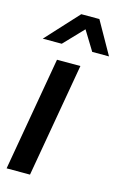

<svg xmlns="http://www.w3.org/2000/svg" viewBox="-114 -788 540 840"><g transform="rotate(15 155.5 -368.0)"><path d="M111 0H5L95 -516H201ZM311 -589H235L181 -677L97 -589H11L146 -736H228Z"/></g></svg>

Font: Creato Display Medium
Style: Italic
Weight: 500
Italic angle: -10°
Version: Version 1.000